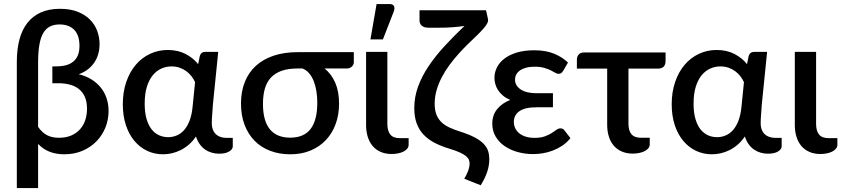

<svg xmlns="http://www.w3.org/2000/svg" viewBox="-20 -772 4250 970"><path d="M172.5 -131Q192.5 -102.5 217.2 -89.2Q242 -76 278 -76Q313.5 -76 340 -87.5Q366.5 -99 384.2 -118.8Q402 -138.5 410.8 -165.2Q419.5 -192 419.5 -222Q419.5 -259.5 407.8 -284.5Q396 -309.5 376 -324.2Q356 -339 330 -345.2Q304 -351.5 275.5 -351.5H244.5V-436.5H262.5Q289.5 -436.5 311.5 -442Q333.5 -447.5 349 -459.8Q364.5 -472 373 -491.8Q381.5 -511.5 381.5 -540Q381.5 -594.5 354.8 -621.5Q328 -648.5 281 -648.5Q252.5 -648.5 232 -638Q211.5 -627.5 198.2 -604.5Q185 -581.5 178.8 -545Q172.5 -508.5 172.5 -456ZM65 -459.5Q65 -522.5 78.2 -572.2Q91.5 -622 118.5 -656.5Q145.5 -691 186.5 -709.2Q227.5 -727.5 283 -727.5Q335 -727.5 372.8 -712.5Q410.5 -697.5 435 -672.5Q459.5 -647.5 471.2 -615.5Q483 -583.5 483 -549.5Q483 -494.5 455.5 -454.8Q428 -415 378 -397Q414 -388 442 -370.8Q470 -353.5 489.2 -329.5Q508.5 -305.5 518.5 -275.5Q528.5 -245.5 528.5 -211Q528.5 -167 512.5 -127.5Q496.5 -88 467.2 -58Q438 -28 396.8 -10.2Q355.5 7.5 305 7.5Q221.5 7.5 172.5 -45V178H65Z M965.5 -357Q958.5 -372.5 947.2 -387Q936 -401.5 921 -412.5Q906 -423.5 887.2 -430Q868.5 -436.5 846.5 -436.5Q819.5 -436.5 795 -425.5Q770.5 -414.5 751.8 -391.8Q733 -369 722 -333.5Q711 -298 711 -248.5Q711 -203 720.5 -170.8Q730 -138.5 746.2 -118.2Q762.5 -98 784 -88.5Q805.5 -79 829.5 -79Q852.5 -79 873.2 -87.8Q894 -96.5 910.5 -115.2Q927 -134 938 -163Q949 -192 953 -232.5ZM1156 -75.5V-32.5Q1156 -18 1137.8 -6.8Q1119.5 4.5 1086.5 4.5Q1067.5 4.5 1049.5 -0.8Q1031.5 -6 1016.2 -16.5Q1001 -27 989.2 -43.5Q977.5 -60 970 -82.5Q953.5 -58 933.5 -41Q913.5 -24 891.8 -13.2Q870 -2.5 847.5 2.5Q825 7.5 803.5 7.5Q760.5 7.5 723.5 -10Q686.5 -27.5 659 -60.2Q631.5 -93 616 -139.8Q600.5 -186.5 600.5 -245.5Q600.5 -307.5 618 -358.2Q635.5 -409 666 -444.8Q696.5 -480.5 738 -500Q779.5 -519.5 827.5 -519.5Q878.5 -519.5 917.2 -499.5Q956 -479.5 981 -448L989.5 -489.5Q996 -510 1017.5 -510H1082.5L1055.5 -242.5Q1054.5 -218.5 1052.2 -194.8Q1050 -171 1050 -150Q1050 -130.5 1055.8 -116.2Q1061.5 -102 1071.5 -93Q1081.5 -84 1094.8 -79.8Q1108 -75.5 1123 -75.5Z M1483 -426Q1436.5 -426 1403.5 -414.5Q1370.5 -403 1349.2 -380.5Q1328 -358 1318.2 -324.5Q1308.5 -291 1308.5 -247Q1308.5 -162 1343.2 -119.2Q1378 -76.5 1446 -76.5Q1516 -76.5 1549.5 -121Q1583 -165.5 1583 -253.5Q1583 -283 1578.5 -311Q1574 -339 1565 -362Q1556 -385 1541.8 -401.8Q1527.5 -418.5 1508 -426ZM1767.5 -508.5V-457Q1767.5 -452 1765.2 -446.5Q1763 -441 1758.5 -436.5Q1754 -432 1747.5 -429Q1741 -426 1733 -426H1620Q1654.5 -398 1673.8 -353.8Q1693 -309.5 1693 -248.5Q1693 -192.5 1675.8 -145.5Q1658.5 -98.5 1626.5 -64.5Q1594.5 -30.5 1549 -11.5Q1503.5 7.5 1446.5 7.5Q1391 7.5 1345 -10Q1299 -27.5 1266.2 -60.8Q1233.5 -94 1215.5 -141.5Q1197.5 -189 1197.5 -249Q1197.5 -309.5 1216.8 -357.8Q1236 -406 1272.8 -439.5Q1309.5 -473 1362.8 -490.8Q1416 -508.5 1483.5 -508.5Z M1829.5 -510H1937V-146Q1937 -110.5 1952 -92.2Q1967 -74 2000.5 -74H2044.5V-41Q2044.5 -29.5 2037.2 -20.8Q2030 -12 2018 -6Q2006 0 1990.5 3Q1975 6 1958.5 6Q1927 6 1902.8 -4.8Q1878.5 -15.5 1862.2 -35Q1846 -54.5 1837.8 -81.2Q1829.5 -108 1829.5 -140ZM1851.5 -573 1882.5 -751.5H1949Q1964.5 -751.5 1970 -741.8Q1975.5 -732 1970 -715.5L1914.5 -573Z M2445.5 -675Q2446.5 -669.5 2445 -663Q2443.5 -656.5 2437.5 -647.2Q2431.5 -638 2420 -624.8Q2408.5 -611.5 2389.5 -593Q2368.5 -573 2344.5 -549.8Q2320.5 -526.5 2296.8 -500Q2273 -473.5 2251.2 -444.2Q2229.5 -415 2212.8 -383.2Q2196 -351.5 2186 -317.5Q2176 -283.5 2176 -248Q2176 -217 2184.2 -194.8Q2192.5 -172.5 2208.8 -156.2Q2225 -140 2249.2 -128.5Q2273.5 -117 2305.5 -107Q2351 -92.5 2379.8 -77Q2408.5 -61.5 2424.5 -44.2Q2440.5 -27 2446.2 -8.2Q2452 10.5 2452 31.5Q2452 65.5 2440.8 98Q2429.5 130.5 2408.5 164L2325.5 131Q2330 123.5 2334.8 114.2Q2339.5 105 2343.5 95Q2347.5 85 2350 74.5Q2352.5 64 2352.5 54Q2352.5 45 2349 35.8Q2345.5 26.5 2334.8 17.2Q2324 8 2304.2 -1.2Q2284.5 -10.5 2251.5 -20.5Q2208 -33.5 2174.8 -51Q2141.5 -68.5 2119 -92.8Q2096.5 -117 2084.8 -149.5Q2073 -182 2073 -225.5Q2073 -282 2092 -334.2Q2111 -386.5 2145 -437.2Q2179 -488 2225.2 -538.2Q2271.5 -588.5 2326.5 -641Q2268 -632 2200.5 -632H2143.5Q2131.5 -632 2123 -635.2Q2114.5 -638.5 2109.2 -643.8Q2104 -649 2101.8 -655.2Q2099.5 -661.5 2099.5 -667.5V-720H2435.5Z M2862 -74Q2843.5 -51.5 2820.8 -36.2Q2798 -21 2773.2 -11.5Q2748.5 -2 2723 2.2Q2697.5 6.5 2674 6.5Q2632.5 6.5 2595 -4Q2557.5 -14.5 2529 -34.2Q2500.5 -54 2483.8 -82.5Q2467 -111 2467 -147.5Q2467 -190.5 2491.8 -220.8Q2516.5 -251 2557.5 -267Q2536 -276.5 2520.8 -289.2Q2505.5 -302 2496 -317Q2486.5 -332 2482.2 -347.8Q2478 -363.5 2478 -379Q2478 -406.5 2490.8 -431.8Q2503.5 -457 2528.8 -476.2Q2554 -495.5 2591.8 -506.8Q2629.5 -518 2680 -518Q2737.5 -518 2779.2 -500.8Q2821 -483.5 2849.5 -456L2825.5 -414.5Q2819.5 -405 2814.2 -402Q2809 -399 2801.5 -399Q2794 -399 2785 -404.5Q2776 -410 2762.2 -416.8Q2748.5 -423.5 2729 -429.2Q2709.5 -435 2681.5 -435Q2656.5 -435 2638 -430Q2619.5 -425 2607 -416.2Q2594.5 -407.5 2588.2 -395.5Q2582 -383.5 2582 -369.5Q2582 -339.5 2610.5 -320.2Q2639 -301 2691 -301H2773.5V-230H2691Q2632 -230 2604 -210.2Q2576 -190.5 2576 -156.5Q2576 -139 2583 -124.2Q2590 -109.5 2603.5 -98.5Q2617 -87.5 2636.2 -81.5Q2655.5 -75.5 2680 -75.5Q2711.5 -75.5 2732 -83Q2752.5 -90.5 2766.8 -99.5Q2781 -108.5 2791 -116Q2801 -123.5 2811.5 -123.5Q2824.5 -123.5 2831.5 -113.5Z M3342.5 -464Q3342.5 -445 3332.8 -435.2Q3323 -425.5 3305 -425.5H3155V-147.5Q3155 -112.5 3170 -94.2Q3185 -76 3218.5 -76H3262.5V-42.5Q3262.5 -31 3255.2 -22.5Q3248 -14 3236 -8Q3224 -2 3208.5 1Q3193 4 3176.5 4Q3145 4 3120.8 -6.8Q3096.5 -17.5 3080.2 -36.8Q3064 -56 3055.8 -82.8Q3047.5 -109.5 3047.5 -141.5V-425.5H2894.5V-472Q2894.5 -485.5 2903.5 -496.2Q2912.5 -507 2931 -507H3342.5Z M3738.5 -357Q3731.5 -372.5 3720.2 -387Q3709 -401.5 3694 -412.5Q3679 -423.5 3660.2 -430Q3641.5 -436.5 3619.5 -436.5Q3592.5 -436.5 3568 -425.5Q3543.5 -414.5 3524.8 -391.8Q3506 -369 3495 -333.5Q3484 -298 3484 -248.5Q3484 -203 3493.5 -170.8Q3503 -138.5 3519.2 -118.2Q3535.5 -98 3557 -88.5Q3578.5 -79 3602.5 -79Q3625.5 -79 3646.2 -87.8Q3667 -96.5 3683.5 -115.2Q3700 -134 3711 -163Q3722 -192 3726 -232.5ZM3929 -75.5V-32.5Q3929 -18 3910.8 -6.8Q3892.5 4.5 3859.5 4.5Q3840.5 4.5 3822.5 -0.8Q3804.5 -6 3789.2 -16.5Q3774 -27 3762.2 -43.5Q3750.5 -60 3743 -82.5Q3726.5 -58 3706.5 -41Q3686.5 -24 3664.8 -13.2Q3643 -2.5 3620.5 2.5Q3598 7.5 3576.5 7.5Q3533.5 7.5 3496.5 -10Q3459.5 -27.5 3432 -60.2Q3404.5 -93 3389 -139.8Q3373.5 -186.5 3373.5 -245.5Q3373.5 -307.5 3391 -358.2Q3408.5 -409 3439 -444.8Q3469.5 -480.5 3511 -500Q3552.5 -519.5 3600.5 -519.5Q3651.5 -519.5 3690.2 -499.5Q3729 -479.5 3754 -448L3762.5 -489.5Q3769 -510 3790.5 -510H3855.5L3828.5 -242.5Q3827.5 -218.5 3825.2 -194.8Q3823 -171 3823 -150Q3823 -130.5 3828.8 -116.2Q3834.5 -102 3844.5 -93Q3854.5 -84 3867.8 -79.8Q3881 -75.5 3896 -75.5Z M3995.5 -510H4103V-146Q4103 -110.5 4118 -92.2Q4133 -74 4166.5 -74H4210.5V-41Q4210.5 -29.5 4203.2 -20.8Q4196 -12 4184 -6Q4172 0 4156.5 3Q4141 6 4124.5 6Q4093 6 4068.8 -4.8Q4044.5 -15.5 4028.2 -35Q4012 -54.5 4003.8 -81.2Q3995.5 -108 3995.5 -140Z"/></svg>

Font: Lato SemiBold
Style: Regular
Weight: 600
Designer: Lukasz Dziedzic with Adam Twardoch and Botio Nikoltchev
Foundry: tyPoland Lukasz Dziedzic
Version: Version 2.015; 2015-08-06; http://www.latofonts.com/